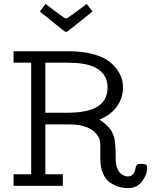

<svg xmlns="http://www.w3.org/2000/svg" viewBox="-20 -943 771 974"><path d="M48.8 0V-59.1H138.2V-625H48.8V-683.1H328.1Q393.1 -683.1 443.1 -670.7Q493.2 -658.2 522.5 -639.2Q551.8 -620.1 570.8 -594.5Q589.8 -568.8 596.9 -545.4Q604 -522 604 -498Q604 -447.3 574 -404.1Q543.9 -360.8 483.9 -335.9Q501 -326.2 513.4 -314.7Q525.9 -303.2 534.4 -294.2Q543 -285.2 549.1 -271.5Q555.2 -257.8 558.1 -250Q561 -242.2 563 -224.6Q564.9 -207 565.4 -199Q565.9 -190.9 566.4 -168.5Q566.9 -146 566.9 -137.2Q567.9 -79.1 598.1 -58.1Q613.3 -48.3 627 -47.9Q660.2 -47.9 667 -86.9Q668.9 -95.7 669.4 -97.9Q669.9 -100.1 672.9 -105Q675.8 -109.9 681.4 -110.8Q687 -111.8 695.8 -111.8Q703.6 -111.8 707.3 -111.3Q710.9 -110.8 716.6 -109.4Q722.2 -107.9 724.1 -103.5Q726.1 -99.1 726.1 -90.8Q726.1 -56.6 700.9 -22.7Q675.8 11.2 628.9 11.2Q606 11.2 584 5.1Q562 -1 539.6 -15.9Q517.1 -30.8 502.9 -61.8Q488.8 -92.8 488.8 -137.2V-200.2Q488.8 -233.4 479 -250Q441.9 -312 330.1 -312H210V-59.1H298.8V0ZM182.1 -884.8 210.9 -922.9Q239.7 -901.9 274.9 -875Q309.1 -849.1 314.9 -849.1Q320.8 -849.1 360.8 -878.9Q394 -903.8 419.9 -922.9L449.2 -884.8Q323.2 -782.7 318.8 -782.2Q316.9 -781.2 314.9 -780.8Q310.1 -780.8 256.8 -824.2Q215.3 -858.9 182.1 -884.8ZM210 -371.1H323.2Q468.3 -371.1 507.8 -434.1Q525.9 -461.9 525.9 -498Q525.9 -569.8 460 -602.1Q413.1 -625 321.8 -625H210Z"/></svg>

Font: CMU Concrete
Style: Roman
Weight: 500
Version: Version 0.7.0